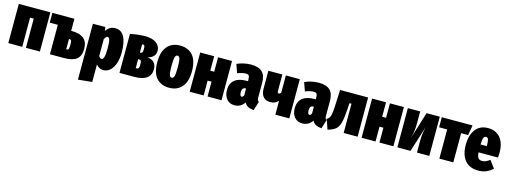

<svg xmlns="http://www.w3.org/2000/svg" viewBox="-12 -1426 6675 2525"><g transform="rotate(15 3325.0 -163.5)"><path d="M267 0V-398H217V0H27V-534H457V0Z M1011 -184Q1011 -87 956.5 -43.5Q902 0 790 0H594V-401H484V-534H784V-370H785Q901 -370 956 -324.5Q1011 -279 1011 -184ZM822 -187Q822 -230 816 -244.5Q810 -259 792 -259H784V-119H792Q809 -119 815.5 -133Q822 -147 822 -187Z M1500 -269Q1500 -182 1477.5 -116.5Q1455 -51 1415 -15.5Q1375 20 1324 20Q1266 20 1226 -31V208L1036 227V-534H1206L1212 -482Q1238 -521 1269 -537.5Q1300 -554 1338 -554Q1418 -554 1459 -480.5Q1500 -407 1500 -269ZM1307 -266Q1307 -358 1297 -387.5Q1287 -417 1269 -417Q1247 -417 1226 -375V-145Q1235 -130 1244 -123Q1253 -116 1264 -116Q1307 -116 1307 -266Z M1966 -164Q1966 -81 1909 -40.5Q1852 0 1747 0H1541V-531Q1653 -554 1747 -554Q1841 -554 1895.5 -514.5Q1950 -475 1950 -408Q1950 -364 1922.5 -334.5Q1895 -305 1843 -294Q1905 -287 1935.5 -253Q1966 -219 1966 -164ZM1731 -440V-328H1739Q1754 -328 1762 -338.5Q1770 -349 1770 -383Q1770 -420 1764 -430.5Q1758 -441 1744 -441Q1737 -441 1731 -440ZM1777 -179Q1777 -214 1770 -226Q1763 -238 1743 -238H1731V-116H1745Q1762 -116 1769.5 -128Q1777 -140 1777 -179Z M2456 -266Q2456 -127 2393.5 -53.5Q2331 20 2220 20Q2109 20 2046.5 -51Q1984 -122 1984 -268Q1984 -407 2046.5 -480.5Q2109 -554 2220 -554Q2331 -554 2393.5 -482.5Q2456 -411 2456 -266ZM2178 -268Q2178 -208 2182 -175Q2186 -142 2195 -129Q2204 -116 2220 -116Q2243 -116 2252.5 -148.5Q2262 -181 2262 -266Q2262 -326 2258 -358.5Q2254 -391 2245 -404Q2236 -417 2220 -417Q2197 -417 2187.5 -385Q2178 -353 2178 -268Z M2740 0V-202H2687V0H2497V-534H2687V-337H2740V-534H2930V0Z M3410 -107 3372 16Q3324 12 3293 -4Q3262 -20 3245 -54Q3196 20 3110 20Q3043 20 3003.5 -26.5Q2964 -73 2964 -150Q2964 -238 3019.5 -285Q3075 -332 3182 -332H3202V-347Q3202 -392 3191.5 -407Q3181 -422 3147 -422Q3106 -422 3036 -396L2995 -512Q3036 -532 3088 -543Q3140 -554 3186 -554Q3288 -554 3337.5 -507.5Q3387 -461 3387 -358V-159Q3387 -135 3391.5 -124.5Q3396 -114 3410 -107ZM3202 -140V-232H3198Q3171 -232 3159 -216.5Q3147 -201 3147 -168Q3147 -141 3154 -127Q3161 -113 3173 -113Q3181 -113 3189 -120.5Q3197 -128 3202 -140Z M3853 -534V0H3663V-188Q3640 -165 3615 -153.5Q3590 -142 3553 -142Q3492 -142 3458.5 -180.5Q3425 -219 3425 -289V-534H3615V-310Q3615 -280 3633 -280Q3649 -280 3663 -298V-534Z M4333 -107 4295 16Q4247 12 4216 -4Q4185 -20 4168 -54Q4119 20 4033 20Q3966 20 3926.5 -26.5Q3887 -73 3887 -150Q3887 -238 3942.5 -285Q3998 -332 4105 -332H4125V-347Q4125 -392 4114.5 -407Q4104 -422 4070 -422Q4029 -422 3959 -396L3918 -512Q3959 -532 4011 -543Q4063 -554 4109 -554Q4211 -554 4260.5 -507.5Q4310 -461 4310 -358V-159Q4310 -135 4314.5 -124.5Q4319 -114 4333 -107ZM4125 -140V-232H4121Q4094 -232 4082 -216.5Q4070 -201 4070 -168Q4070 -141 4077 -127Q4084 -113 4096 -113Q4104 -113 4112 -120.5Q4120 -128 4125 -140Z M4783 -534V0H4593V-398H4565L4560 -314Q4552 -189 4535 -127Q4518 -65 4482.5 -35.5Q4447 -6 4376 13L4330 -122Q4351 -133 4362.5 -149.5Q4374 -166 4381.5 -205Q4389 -244 4392 -321L4401 -534Z M5080 0V-202H5027V0H4837V-534H5027V-337H5080V-534H5270V0Z M5759 0H5591V-156Q5591 -215 5597.5 -260Q5604 -305 5617 -358L5503 0H5324V-534H5492V-374Q5492 -315 5486 -269.5Q5480 -224 5467 -173L5579 -534H5759Z M6205 -534 6181 -397H6086V0H5896V-397H5786V-534Z M6637 -213H6372Q6377 -155 6394.5 -135Q6412 -115 6446 -115Q6471 -115 6495 -125.5Q6519 -136 6549 -158L6624 -58Q6589 -23 6540 -1.5Q6491 20 6431 20Q6308 20 6246 -56.5Q6184 -133 6184 -265Q6184 -396 6243 -475Q6302 -554 6414 -554Q6518 -554 6579.5 -483Q6641 -412 6641 -274Q6641 -249 6637 -213ZM6456 -328Q6456 -385 6448 -410Q6440 -435 6416 -435Q6394 -435 6383.5 -411.5Q6373 -388 6371 -320H6456Z"/></g></svg>

Font: Fira Sans Extra Condensed Black
Style: Regular
Weight: 900
Width: 1
Designer: Carrois Corporate & Edenspiekermann AG
Foundry: Carrois Corporate GbR & Edenspiekermann AG
Version: Version 4.203